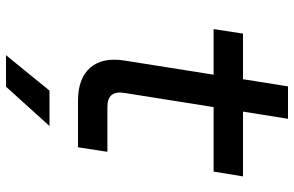

<svg xmlns="http://www.w3.org/2000/svg" viewBox="-190 -550 980 640"><g transform="rotate(90 300.0 -230.0)"><path d="M316 0Q241 0 205.5 -41Q170 -82 182 -156L229 -452H77L92 -550H244L268 -700H376L352 -550H568L552 -452H337L290 -156Q280 -98 336 -98H486L471 0ZM164 240 282 95H400L269 240Z"/></g></svg>

Font: NKDuy Mono SemiBold
Style: Italic
Weight: 600
Italic angle: -9°
Monospace: yes
Designer: NKDuy
Foundry: NKDuy
Version: Version 2.251; ttfautohint (v1.8.4.7-5d5b)